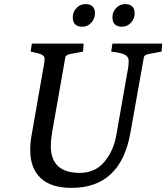

<svg xmlns="http://www.w3.org/2000/svg" viewBox="-20 -905 809 934"><path d="M574 -775Q527 -775 527 -821Q527 -847 545 -866Q563 -885 588 -885Q635 -885 635 -840Q635 -814 617 -794.5Q599 -775 574 -775ZM381 -775Q334 -775 334 -821Q334 -847 352 -866Q370 -885 395 -885Q442 -885 442 -840Q442 -814 424 -794.5Q406 -775 381 -775ZM227 -196Q227 -64 368 -64Q443 -64 488 -118Q533 -172 546 -249L603 -573Q606 -591 606 -609.5Q606 -628 589 -638Q572 -648 521 -654L527 -693H769L766 -654L702 -642Q684 -638 680 -628Q679 -624 678 -616L614 -257Q566 9 328 9Q228 9 177.5 -39Q127 -87 127 -175Q127 -210 134 -249L194 -592Q197 -606 197 -619Q197 -632 183.5 -639Q170 -646 129 -654L135 -693H387L384 -654L320 -642Q303 -638 298 -628Q297 -624 296 -616L234 -264Q227 -220 227 -196Z"/></svg>

Font: Poly
Style: Italic
Weight: 400
Italic angle: -10°
Designer: Nicolas Silva
Foundry: Jose Nicolas Silva Schwarzenberg
Version: Version 1.003